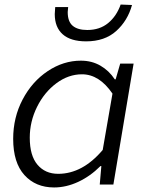

<svg xmlns="http://www.w3.org/2000/svg" viewBox="-20 -812 639 845"><path d="M38 -201Q38 -295 79.5 -374Q121 -453 190 -499Q259 -545 336 -545Q384 -545 422 -523Q460 -501 485 -463H489L509 -532H568L479 0H419L426 -81H422Q377 -36 324 -11.5Q271 13 218 13Q137 13 87.5 -41.5Q38 -96 38 -201ZM432 -152 475 -400Q417 -485 341 -485Q281 -485 228 -445.5Q175 -406 143 -341.5Q111 -277 111 -206Q111 -127 145 -87Q179 -47 236 -47Q343 -47 432 -152ZM221 -750Q222 -766 223 -781H280L278 -759Q278 -717 300 -698.5Q322 -680 364 -680Q419 -680 456 -710.5Q493 -741 511 -792L561 -790Q542 -721 491.5 -675.5Q441 -630 359 -630Q291 -630 256 -661Q221 -692 221 -750Z"/></svg>

Font: Nebula Sans Book
Style: Regular
Weight: 400
Italic angle: -9°
Designer: Paul D. Hunt for Adobe (as Source Sans)
Foundry: Nebula Entertainment & Broadcasting LLC
Version: Version 1.010